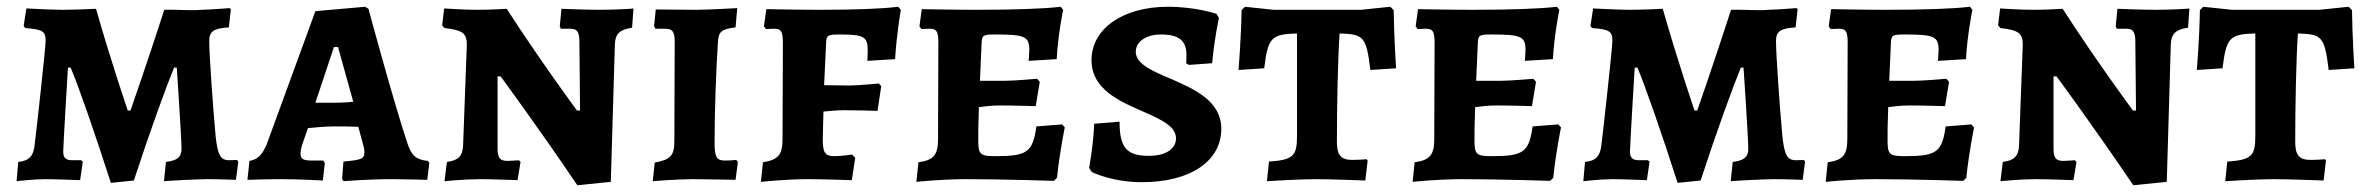

<svg xmlns="http://www.w3.org/2000/svg" viewBox="-20 -530 6998 568"><path d="M308 11 376 4C424 -143 473 -277 495 -330H503C503 -330 517 -121 517 -90C517 -65 504 -55 471 -51L465 6C471 5 568 0 592 0C627 0 678 2 678 2L685 -52L681 -57C681 -57 669 -56 658 -56C632 -56 624 -72 618 -126C610 -212 599 -370 599 -408C599 -437 611 -446 657 -449L663 -503L659 -506C659 -506 610 -502 577 -501C567 -500 557 -500 547 -500C518 -500 487 -502 466 -501C416 -346 366 -203 366 -203H358C358 -203 309 -346 264 -504C264 -504 203 -501 166 -501C135 -501 58 -505 58 -505L50 -453L55 -447C105 -443 115 -438 115 -410C115 -388 86 -127 83 -106C80 -68 66 -54 34 -51L29 6C29 6 81 0 114 0C141 0 217 3 217 3L225 -52L220 -56H194C175 -56 167 -63 167 -81C167 -99 181 -330 181 -330H189C212 -276 258 -144 308 11Z M997 6C997 6 1068 0 1140 0C1178 0 1244 2 1244 2L1250 -48L1246 -54C1211 -57 1196 -71 1185 -107C1145 -226 1070 -504 1070 -504L1060 -510L913 -497L769 -103C756 -72 742 -58 718 -54L712 2C712 2 767 0 813 0C865 0 935 4 935 4L941 -48L936 -55H905C877 -55 869 -59 869 -77C869 -81 870 -88 873 -99L891 -151C912 -153 943 -156 967 -156C986 -156 1019 -156 1040 -155L1054 -103C1057 -94 1058 -86 1058 -80C1058 -60 1050 -57 996 -52L992 0ZM913 -226 968 -391H980L1025 -229C1008 -227 984 -226 967 -226Z M1696 -203H1687C1687 -203 1579 -349 1479 -504C1479 -504 1431 -501 1394 -501C1350 -501 1294 -505 1294 -505L1288 -455L1295 -447C1348 -441 1361 -432 1361 -398L1350 -100C1349 -68 1335 -55 1302 -51L1295 6C1295 6 1355 0 1401 0C1437 0 1511 3 1511 3L1520 -51L1515 -56C1515 -56 1490 -54 1481 -54C1459 -54 1452 -63 1452 -91V-304H1461C1461 -304 1566 -162 1688 18L1787 8L1799 -399C1800 -430 1814 -443 1850 -448L1854 -505C1854 -504 1794 -501 1753 -501C1715 -501 1641 -504 1641 -504L1636 -452L1639 -445H1667C1686 -445 1693 -437 1694 -412Z M1911 6C1911 6 1983 0 2030 0C2067 0 2156 2 2156 2L2163 -51L2158 -57C2158 -57 2143 -55 2125 -55C2100 -55 2094 -65 2094 -108C2094 -195 2098 -319 2104 -407C2106 -436 2114 -444 2156 -449L2161 -506C2161 -506 2075 -501 2039 -501C1999 -501 1947 -502 1920 -502L1915 -453L1919 -445H1946C1970 -445 1976 -437 1976 -405L1975 -114C1975 -70 1965 -58 1917 -49Z M2231 8C2231 8 2304 0 2371 0C2412 0 2500 3 2500 3L2510 -63L2501 -73C2501 -73 2470 -68 2449 -68C2421 -68 2414 -78 2414 -118L2416 -200C2430 -201 2454 -204 2478 -204C2515 -204 2576 -202 2576 -202L2587 -275L2580 -283C2580 -283 2518 -277 2493 -277L2418 -278L2424 -404C2425 -426 2429 -428 2465 -428C2536 -428 2547 -421 2547 -381C2547 -371 2546 -350 2546 -350L2628 -355C2632 -426 2645 -501 2645 -501L2637 -510C2591 -504 2507 -501 2406 -501C2341 -501 2247 -503 2247 -503L2240 -452L2246 -444C2246 -444 2261 -445 2270 -445C2291 -445 2296 -437 2296 -403L2295 -118C2295 -72 2282 -57 2237 -50Z M2691 8C2691 8 2764 0 2839 0C2946 0 3098 5 3098 5L3107 -4C3115 -82 3130 -153 3130 -153L3122 -162L3046 -156C3035 -80 3020 -68 2924 -68C2879 -68 2874 -74 2874 -115C2874 -136 2874 -165 2876 -213C2890 -215 2914 -218 2938 -218C2979 -218 3044 -216 3044 -216L3056 -288L3048 -297C3048 -297 2981 -291 2953 -291H2879L2884 -404C2885 -426 2889 -428 2925 -428C3013 -428 3025 -422 3025 -381C3025 -370 3023 -350 3023 -350L3106 -355C3110 -428 3125 -501 3125 -501L3118 -510C3068 -504 2980 -501 2866 -501C2801 -501 2707 -503 2707 -503L2700 -452L2706 -444C2706 -444 2721 -445 2730 -445C2751 -445 2756 -437 2756 -403L2755 -118C2755 -72 2742 -56 2697 -50Z M3358 9C3501 9 3593 -53 3593 -149C3593 -230 3516 -265 3448 -295C3391 -319 3340 -340 3340 -377C3340 -407 3371 -428 3414 -428C3468 -428 3490 -410 3490 -367C3490 -355 3489 -343 3489 -343L3497 -338L3566 -343C3572 -414 3586 -477 3586 -477L3579 -489C3579 -489 3518 -510 3435 -510C3302 -510 3209 -445 3209 -352C3209 -276 3274 -239 3339 -210C3399 -183 3459 -162 3459 -121C3459 -89 3428 -69 3379 -69C3314 -69 3292 -92 3292 -170L3217 -164C3215 -104 3202 -33 3202 -33L3210 -21C3210 -21 3270 9 3358 9Z M3728 6C3728 6 3824 0 3871 0C3914 0 4019 4 4019 4L4026 -55L4023 -59C4023 -59 4003 -57 3980 -57C3947 -57 3935 -71 3935 -110C3935 -222 3938 -360 3943 -431C4014 -429 4022 -422 4034 -323L4110 -328C4110 -328 4104 -419 4103 -500L4093 -510L4006 -501H3748L3663 -510L3653 -500C3652 -421 3644 -323 3644 -323L3720 -328C3731 -419 3741 -429 3817 -431V-129C3817 -69 3807 -57 3734 -52Z M4159 8C4159 8 4232 0 4307 0C4414 0 4566 5 4566 5L4575 -4C4583 -82 4598 -153 4598 -153L4590 -162L4514 -156C4503 -80 4488 -68 4392 -68C4347 -68 4342 -74 4342 -115C4342 -136 4342 -165 4344 -213C4358 -215 4382 -218 4406 -218C4447 -218 4512 -216 4512 -216L4524 -288L4516 -297C4516 -297 4449 -291 4421 -291H4347L4352 -404C4353 -426 4357 -428 4393 -428C4481 -428 4493 -422 4493 -381C4493 -370 4491 -350 4491 -350L4574 -355C4578 -428 4593 -501 4593 -501L4586 -510C4536 -504 4448 -501 4334 -501C4269 -501 4175 -503 4175 -503L4168 -452L4174 -444C4174 -444 4189 -445 4198 -445C4219 -445 4224 -437 4224 -403L4223 -118C4223 -72 4210 -56 4165 -50Z M4943 11 5011 4C5059 -143 5108 -277 5130 -330H5138C5138 -330 5152 -121 5152 -90C5152 -65 5139 -55 5106 -51L5100 6C5106 5 5203 0 5227 0C5262 0 5313 2 5313 2L5320 -52L5316 -57C5316 -57 5304 -56 5293 -56C5267 -56 5259 -72 5253 -126C5245 -212 5234 -370 5234 -408C5234 -437 5246 -446 5292 -449L5298 -503L5294 -506C5294 -506 5245 -502 5212 -501C5202 -500 5192 -500 5182 -500C5153 -500 5122 -502 5101 -501C5051 -346 5001 -203 5001 -203H4993C4993 -203 4944 -346 4899 -504C4899 -504 4838 -501 4801 -501C4770 -501 4693 -505 4693 -505L4685 -453L4690 -447C4740 -443 4750 -438 4750 -410C4750 -388 4721 -127 4718 -106C4715 -68 4701 -54 4669 -51L4664 6C4664 6 4716 0 4749 0C4776 0 4852 3 4852 3L4860 -52L4855 -56H4829C4810 -56 4802 -63 4802 -81C4802 -99 4816 -330 4816 -330H4824C4847 -276 4893 -144 4943 11Z M5381 8C5381 8 5454 0 5529 0C5636 0 5788 5 5788 5L5797 -4C5805 -82 5820 -153 5820 -153L5812 -162L5736 -156C5725 -80 5710 -68 5614 -68C5569 -68 5564 -74 5564 -115C5564 -136 5564 -165 5566 -213C5580 -215 5604 -218 5628 -218C5669 -218 5734 -216 5734 -216L5746 -288L5738 -297C5738 -297 5671 -291 5643 -291H5569L5574 -404C5575 -426 5579 -428 5615 -428C5703 -428 5715 -422 5715 -381C5715 -370 5713 -350 5713 -350L5796 -355C5800 -428 5815 -501 5815 -501L5808 -510C5758 -504 5670 -501 5556 -501C5491 -501 5397 -503 5397 -503L5390 -452L5396 -444C5396 -444 5411 -445 5420 -445C5441 -445 5446 -437 5446 -403L5445 -118C5445 -72 5432 -56 5387 -50Z M6299 -203H6290C6290 -203 6182 -349 6082 -504C6082 -504 6034 -501 5997 -501C5953 -501 5897 -505 5897 -505L5891 -455L5898 -447C5951 -441 5964 -432 5964 -398L5953 -100C5952 -68 5938 -55 5905 -51L5898 6C5898 6 5958 0 6004 0C6040 0 6114 3 6114 3L6123 -51L6118 -56C6118 -56 6093 -54 6084 -54C6062 -54 6055 -63 6055 -91V-304H6064C6064 -304 6169 -162 6291 18L6390 8L6402 -399C6403 -430 6417 -443 6453 -448L6457 -505C6457 -504 6397 -501 6356 -501C6318 -501 6244 -504 6244 -504L6239 -452L6242 -445H6270C6289 -445 6296 -437 6297 -412Z M6563 6C6563 6 6659 0 6706 0C6749 0 6854 4 6854 4L6861 -55L6858 -59C6858 -59 6838 -57 6815 -57C6782 -57 6770 -71 6770 -110C6770 -222 6773 -360 6778 -431C6849 -429 6857 -422 6869 -323L6945 -328C6945 -328 6939 -419 6938 -500L6928 -510L6841 -501H6583L6498 -510L6488 -500C6487 -421 6479 -323 6479 -323L6555 -328C6566 -419 6576 -429 6652 -431V-129C6652 -69 6642 -57 6569 -52Z"/></svg>

Font: Alegreya SC
Style: Bold
Weight: 700
Designer: Juan Pablo del Peral
Foundry: Huerta Tipografica
Version: Version 2.007;PS 002.007;hotconv 1.0.88;makeotf.lib2.5.64775